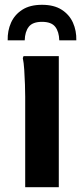

<svg xmlns="http://www.w3.org/2000/svg" viewBox="-20 -780 350 800"><path d="M85 0V-377Q85 -397 84 -428Q83 -459 81 -489.5Q79 -520 75 -538L78 -546H225V0ZM155 -760Q205 -760 237 -739.5Q269 -719 284 -685.5Q299 -652 298 -612H227Q226 -648 210 -668.5Q194 -689 155 -689Q116 -689 100 -668.5Q84 -648 83 -612H12Q11 -652 26 -685.5Q41 -719 73 -739.5Q105 -760 155 -760Z"/></svg>

Font: Kufam SemiBold
Style: Regular
Weight: 600
Designer: Wael Morcos, Artur Schmal
Foundry: Original Type
Version: Version 1.300; ttfautohint (v1.8.3)